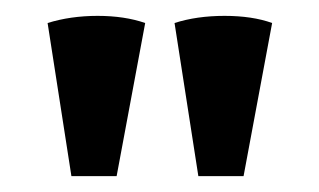

<svg xmlns="http://www.w3.org/2000/svg" viewBox="-20 -754 402 242"><path d="M40 -725 70 -532H127L163 -725Q137 -734 103 -734Q69 -734 40 -725ZM200 -725 230 -532H287L323 -725Q298 -734 263 -734Q228 -734 200 -725Z"/></svg>

Font: Arima Koshi Bold
Style: Regular
Weight: 700
Designer: Joana Correia and Natanael Gama
Foundry: NDISCOVER
Version: Version 1.019;PS 001.019;hotconv 1.0.88;makeotf.lib2.5.64775